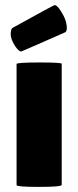

<svg xmlns="http://www.w3.org/2000/svg" viewBox="-20 -731 307 753"><path d="M63 -529Q54 -529 40 -549Q22 -577 22 -596Q22 -615 28 -621Q191 -711 194 -711Q204 -711 219 -687Q242 -652 242 -621Q242 -610 237 -605Q65 -529 63 -529ZM222 -6Q222 2 133.5 2Q45 2 45 -5V-480Q45 -486 133.5 -486Q222 -486 222 -481Z"/></svg>

Font: Lilita One Rus
Style: Regular
Weight: 400
Designer: Juan Montoreano
Foundry: Juan Montoreano
Version: Version 1.002